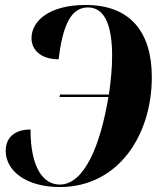

<svg xmlns="http://www.w3.org/2000/svg" viewBox="-20 -744 656 774"><path d="M221 10C457 10 592 -199 592 -433C592 -615 505 -724 325 -724C181 -724 107 -661 107 -590C107 -541 147 -505 216 -505C233 -639 264 -714 335 -714C408 -714 432 -629 432 -518C432 -472 427 -416 419 -363H222L220 -353H417C385 -159 320 0 221 0C156 0 103 -65 103 -222C40 -222 3 -190 3 -136C3 -55 86 10 221 10Z"/></svg>

Font: Noto Serif Display Condensed ExtraBold
Style: Italic
Weight: 800
Width: 3
Italic angle: -12°
Designer: Monotype Design Team
Foundry: Monotype Imaging Inc.
Version: Version 2.009